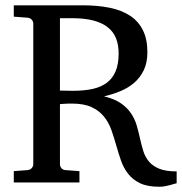

<svg xmlns="http://www.w3.org/2000/svg" viewBox="-20 -691 689 727"><path d="M429.2 -488.8Q429.2 -521 419.4 -545.7Q409.7 -570.3 388.4 -587.4Q367.2 -604.5 333.7 -613.3Q300.3 -622.1 252.9 -622.1H207V-348.1Q208 -348.1 213.9 -347.9Q219.7 -347.7 227.3 -347.7Q234.9 -347.7 242.9 -347.4Q251 -347.2 256.8 -347.2Q298.3 -347.2 330.6 -354.2Q362.8 -361.3 384.8 -377.9Q406.7 -394.5 418 -421.6Q429.2 -448.7 429.2 -488.8ZM648.9 2.9Q645.5 3.4 639.2 5.4Q632.8 7.3 624 9.8Q615.2 12.2 604.7 14.2Q594.2 16.1 583 16.1Q538.1 16.1 510.3 2.7Q482.4 -10.7 465.1 -33Q447.8 -55.2 438 -83.5Q428.2 -111.8 419.9 -141.4Q411.6 -170.9 401.6 -199.2Q391.6 -227.5 373.5 -249.8Q355.5 -272 326.7 -285.4Q297.9 -298.8 252 -298.8Q244.1 -298.8 236.3 -298.6Q228.5 -298.3 222.4 -297.9Q216.3 -297.4 211.9 -297.1Q207.5 -296.9 207 -296.9V-68.8Q207 -61.5 212.2 -54.7Q217.3 -47.9 228 -46.9L280.8 -43V0H32.2V-43L84 -46.9Q94.7 -47.9 100.3 -54.7Q106 -61.5 106 -68.8V-602.1Q106 -609.4 100.3 -616.2Q94.7 -623 84 -624L32.2 -627.9V-670.9H293Q350.1 -670.9 395.5 -661.6Q440.9 -652.3 472.7 -631.3Q504.4 -610.4 521.2 -576.4Q538.1 -542.5 538.1 -493.2Q538.1 -453.6 524.4 -425.3Q510.7 -397 488 -377.4Q465.3 -357.9 435.5 -345.7Q405.8 -333.5 374 -326.2Q414.6 -316.4 439 -299.1Q463.4 -281.7 477.5 -259.8Q491.7 -237.8 498.5 -213.1Q505.4 -188.5 510.7 -164.3Q516.1 -140.1 522.9 -118.2Q529.8 -96.2 544.2 -79.1Q558.6 -62 583.3 -52Q607.9 -42 648.9 -42Z"/></svg>

Font: Charis SIL Afr
Style: Regular
Weight: 400
Foundry: SIL International
Version: Version 5.000